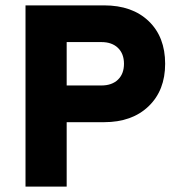

<svg xmlns="http://www.w3.org/2000/svg" viewBox="-20 -695 665 715"><path d="M75 0V-675H367.5Q472.5 -675 533.8 -616.2Q595 -557.5 595 -457.5Q595 -358.3 533.3 -299.2Q471.7 -240 367.5 -240H228.3V0ZM228.3 -376.7H357.5Q396.7 -376.7 419.2 -398.3Q441.7 -420 441.7 -457.5Q441.7 -495 419.2 -516.7Q396.7 -538.3 357.5 -538.3H228.3Z"/></svg>

Font: Funnel Sans Light ExtraBold
Style: Regular
Weight: 800
Version: Version 1.000